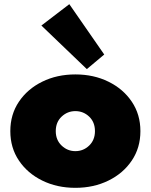

<svg xmlns="http://www.w3.org/2000/svg" viewBox="-20 -885 723 921"><path d="M341.5 16Q429.5 16 500.2 -18.8Q571 -53.5 612.2 -114.8Q653.5 -176 653.5 -256Q653.5 -336 612.2 -397.2Q571 -458.5 500.2 -493.2Q429.5 -528 341.5 -528Q253.5 -528 182.8 -493.2Q112 -458.5 70.8 -397.2Q29.5 -336 29.5 -256Q29.5 -176 70.8 -114.8Q112 -53.5 182.8 -18.8Q253.5 16 341.5 16ZM341.5 -160Q303.5 -160 275.5 -186.8Q247.5 -213.5 247.5 -256Q247.5 -299 275.5 -325.5Q303.5 -352 341.5 -352Q380 -352 407.8 -325.5Q435.5 -299 435.5 -256Q435.5 -213.5 407.8 -186.8Q380 -160 341.5 -160ZM396.5 -553.5 480 -623.5 312.5 -865 178.5 -762.5Z"/></svg>

Font: Spartan Black
Style: Regular
Weight: 900
Designer: Matt Bailey, Mirko Velimirovic
Foundry: Matt Bailey
Version: Version 1.003; ttfautohint (v1.8.3)